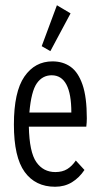

<svg xmlns="http://www.w3.org/2000/svg" viewBox="-20 -702 390 732"><path d="M190 10Q115 10 74 -46.5Q33 -103 33 -227Q33 -352 73 -410Q113 -468 180 -468Q220 -468 249 -447.5Q278 -427 294.5 -379.5Q311 -332 311 -251Q311 -235 309 -219H90Q92 -122 118.5 -84Q145 -46 191 -46Q218 -46 236.5 -57.5Q255 -69 269 -90L302 -54Q282 -24 254 -7Q226 10 190 10ZM92 -273H252Q252 -415 177 -415Q142 -415 120.5 -384.5Q99 -354 92 -273ZM172 -507 139 -526 197 -682 249 -651Z"/></svg>

Font: Inconsolata ExtraCondensed
Style: Regular
Weight: 400
Width: 2
Monospace: yes
Designer: Raph Levien, Cyreal, Brenton Simpson
Foundry: Raph Levien, Cyreal, Google
Version: Version 3.001; ttfautohint (v1.8.2.53-6de2)